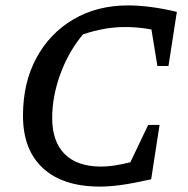

<svg xmlns="http://www.w3.org/2000/svg" viewBox="-20 -681 695 710"><path d="M349 9Q213 9 139 -59Q65 -127 65 -253Q65 -375 114.5 -466.5Q164 -558 251.5 -609.5Q339 -661 454 -661Q492 -661 538.5 -655Q585 -649 634 -637L603 -437H562L540 -572Q493 -581 442 -581Q405 -581 367 -574.5Q329 -568 287 -554Q234 -491 203.5 -408Q173 -325 173 -245Q173 -157 219.5 -111Q266 -65 354 -65Q399 -65 462 -81L528 -219H570L539 -18Q472 -3 428.5 3Q385 9 349 9Z"/></svg>

Font: Piazzolla Medium
Style: Italic
Weight: 500
Italic angle: -11.3°
Designer: Juan Pablo del Peral
Foundry: Huerta Tipografica
Version: Version 1.330